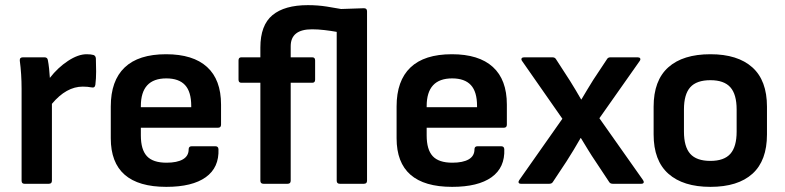

<svg xmlns="http://www.w3.org/2000/svg" viewBox="-20 -715 3056 747"><path d="M75 0Q64 0 64 -12V-369Q64 -427 57 -479Q56 -492 69 -492H153Q164 -492 166 -482Q169 -467 171 -448Q173 -429 174 -412Q205 -452 244.5 -478Q284 -504 317 -504Q334 -504 344 -501Q352 -498 353 -488Q354 -464 354 -436.5Q354 -409 351 -385Q349 -372 336 -375Q321 -378 302 -378Q238 -378 182 -311V-12Q182 0 170 0Z M627 12Q411 12 411 -177V-301Q411 -401 465 -452.5Q519 -504 626 -504Q731 -504 785.5 -454.5Q840 -405 840 -308V-230Q840 -218 828 -218H528V-188Q528 -133 551.5 -107.5Q575 -82 628 -82Q669 -82 691.5 -95Q714 -108 714 -134Q714 -146 726 -146H818Q829 -146 830 -135Q833 -63 780.5 -25.5Q728 12 627 12ZM528 -298H724V-303Q724 -358 700 -384Q676 -410 627 -410Q528 -410 528 -302Z M1005 0Q993 0 993 -12V-393H919Q908 -393 908 -405V-480Q908 -492 919 -492H993V-530Q993 -617 1040 -656Q1087 -695 1178 -695Q1216 -695 1251 -689.5Q1286 -684 1307 -680L1396 -683Q1408 -683 1408 -671V-12Q1408 0 1396 0H1302Q1290 0 1290 -12V-591Q1268 -595 1242.5 -598Q1217 -601 1194 -601Q1111 -601 1111 -535V-492H1195Q1206 -492 1206 -480V-405Q1206 -393 1195 -393H1111V-12Q1111 0 1099 0Z M1739 12Q1523 12 1523 -177V-301Q1523 -401 1577 -452.5Q1631 -504 1738 -504Q1843 -504 1897.5 -454.5Q1952 -405 1952 -308V-230Q1952 -218 1940 -218H1640V-188Q1640 -133 1663.5 -107.5Q1687 -82 1740 -82Q1781 -82 1803.5 -95Q1826 -108 1826 -134Q1826 -146 1838 -146H1930Q1941 -146 1942 -135Q1945 -63 1892.5 -25.5Q1840 12 1739 12ZM1640 -298H1836V-303Q1836 -358 1812 -384Q1788 -410 1739 -410Q1640 -410 1640 -302Z M2007 0Q2000 0 1998 -4Q1996 -8 2000 -14L2168 -253L2011 -478Q2007 -484 2009.5 -488Q2012 -492 2019 -492H2129Q2139 -492 2143 -485L2198 -400Q2209 -383 2220 -364Q2231 -345 2241 -328H2242Q2253 -347 2265 -366.5Q2277 -386 2288 -404L2341 -484Q2345 -492 2355 -492H2461Q2468 -492 2470.5 -488Q2473 -484 2469 -478L2312 -255L2482 -14Q2486 -8 2484 -4Q2482 0 2475 0H2364Q2354 0 2350 -7L2297 -87Q2282 -109 2268 -132Q2254 -155 2240 -178H2239Q2226 -155 2212 -132Q2198 -109 2184 -87L2131 -7Q2127 0 2117 0Z M2744 12Q2638 12 2580.5 -39Q2523 -90 2523 -192V-300Q2523 -402 2580 -453Q2637 -504 2744 -504Q2850 -504 2907 -453Q2964 -402 2964 -300V-192Q2964 -90 2907.5 -39Q2851 12 2744 12ZM2744 -89Q2797 -89 2821.5 -116.5Q2846 -144 2846 -203V-289Q2846 -348 2821.5 -375.5Q2797 -403 2744 -403Q2690 -403 2665.5 -375.5Q2641 -348 2641 -289V-203Q2641 -144 2665.5 -116.5Q2690 -89 2744 -89Z"/></svg>

Font: Sofia Sans
Style: Bold
Weight: 700
Designer: Botio Nikoltchev, Ani Petrova
Foundry: lettersoup
Version: Version 4.100; ttfautohint (v1.8.4.7-5d5b)